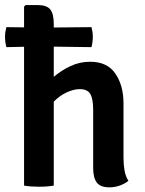

<svg xmlns="http://www.w3.org/2000/svg" viewBox="-24 -756 590 782"><path d="M195 0Q169.5 4.5 134 4.5Q101.5 4.5 74 0V-565.5L2 -564Q-3.5 -585 -3.5 -605.5Q-3.5 -616.5 -2.2 -625.2Q-1 -634 2 -645.5L74 -644.5V-729L80.5 -735.5H128Q166 -735.5 180.5 -717.8Q195 -700 195 -658.5V-644L348.5 -645.5Q351.5 -634 352.8 -625.2Q354 -616.5 354 -605.5Q354 -585 348.5 -564L195 -566V-443Q226 -469.5 263.5 -487Q301 -504.5 343.5 -504.5Q413 -504.5 446 -456Q479 -407.5 479 -335V-113Q479 -85.5 483.2 -61.5Q487.5 -37.5 499 -19.5Q485 -8 464.5 -0.5Q444 7 421.5 7Q384.5 7 370 -12.8Q355.5 -32.5 355.5 -70.5V-308.5Q355.5 -352.5 344 -372.8Q332.5 -393 300.5 -393Q277 -393 248.2 -380Q219.5 -367 195 -342Z"/></svg>

Font: Signika Negative SemiBold
Style: Regular
Weight: 600
Designer: Anna Giedryś
Foundry: Anna Giedryś
Version: Version 2.000; ttfautohint (v1.8.3) -l 8 -r 50 -G 200 -x 9 -